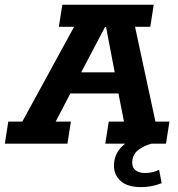

<svg xmlns="http://www.w3.org/2000/svg" viewBox="-51 -603 749 806"><path d="M-30.7 0 -16.2 -92.6H42.7L260 -490.4H196.1L210.6 -583H594.3L579.8 -490.4H515.9L601.5 -92.6H660.3L645.8 0H391L405.6 -92.6H469.5L439.6 -244.5L476.8 -210.6H218.7L263.2 -246.7L182.7 -92.6H246.6L232.1 0ZM271.2 -264 254.9 -299.4H462.2L437.3 -264L394.2 -489.7H390ZM541.6 182.5Q484.3 182.5 455.9 157.1Q427.4 131.7 427.4 93.1Q427.4 42.6 464.3 8.7Q501.2 -25.2 554.8 -37.2L585.7 0Q553.2 8 528.6 27.4Q504.1 46.9 504.1 80Q504.1 101.3 518.8 112.3Q533.5 123.2 556.8 123.2Q573.5 123.2 587.2 120.2Q600.8 117.2 617.1 110.2L627.6 166Q603.2 175.3 582.3 178.9Q561.5 182.5 541.6 182.5Z"/></svg>

Font: Rokkitt SemiBold
Style: Italic
Weight: 600
Italic angle: -9°
Designer: Vernon Adams
Foundry: Vernon Adams
Version: Version 3.103